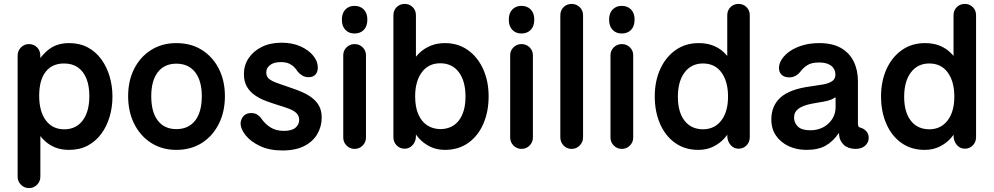

<svg xmlns="http://www.w3.org/2000/svg" viewBox="-20 -750 5072 980"><path d="M333 15Q292 15 261.5 2.5Q231 -10 209 -30.5Q187 -51 172 -76L186 -84V152Q186 176 169 193Q152 210 128 210Q104 210 87 193Q70 176 70 152V-466Q70 -491 87 -508Q104 -525 128 -525Q152 -525 169.5 -508Q187 -491 186 -459L185 -421L171 -426Q188 -466 229.5 -498Q271 -530 333 -530Q387 -530 428 -508Q469 -486 497 -447.5Q525 -409 539.5 -360Q554 -311 554 -257Q554 -203 539.5 -154Q525 -105 497 -67Q469 -29 428 -7Q387 15 333 15ZM308 -90Q368 -90 402 -135Q436 -180 436 -260Q436 -312 421 -349Q406 -386 377.5 -406Q349 -426 307 -426Q246 -426 213 -383.5Q180 -341 180 -261Q180 -181 214 -135.5Q248 -90 308 -90Z M880 15Q807 15 751.5 -20.5Q696 -56 665 -118Q634 -180 634 -259Q634 -338 665 -399Q696 -460 751.5 -495Q807 -530 880 -530Q955 -530 1010.5 -495Q1066 -460 1097 -399Q1128 -338 1128 -259Q1128 -180 1097 -118Q1066 -56 1010.5 -20.5Q955 15 880 15ZM880 -91Q942 -91 976 -134.5Q1010 -178 1010 -259Q1010 -338 976 -381.5Q942 -425 880 -425Q819 -425 785.5 -381.5Q752 -338 752 -259Q752 -178 785.5 -134.5Q819 -91 880 -91Z M1422 18Q1355 18 1307.5 -4.5Q1260 -27 1234.5 -58.5Q1209 -90 1208 -118Q1208 -140 1222 -156.5Q1236 -173 1262 -173Q1282 -173 1294.5 -164Q1307 -155 1313 -146Q1333 -117 1361 -99.5Q1389 -82 1429 -82Q1469 -82 1488 -98Q1507 -114 1507 -138Q1507 -158 1494 -171.5Q1481 -185 1456.5 -194.5Q1432 -204 1398 -214Q1366 -224 1335.5 -235.5Q1305 -247 1280 -264.5Q1255 -282 1240 -308Q1225 -334 1225 -373Q1225 -417 1249 -453Q1273 -489 1316 -510.5Q1359 -532 1417 -532Q1473 -532 1514.5 -513Q1556 -494 1579 -465.5Q1602 -437 1602 -407Q1603 -385 1591 -370.5Q1579 -356 1555 -356Q1537 -356 1523 -364.5Q1509 -373 1500 -384Q1493 -395 1483 -406Q1473 -417 1456.5 -425Q1440 -433 1413 -433Q1378 -433 1358.5 -418Q1339 -403 1339 -380Q1339 -359 1354 -347Q1369 -335 1396.5 -325.5Q1424 -316 1464 -302Q1498 -291 1526.5 -278Q1555 -265 1576.5 -247.5Q1598 -230 1610 -206.5Q1622 -183 1622 -150Q1622 -105 1600 -66.5Q1578 -28 1533.5 -5Q1489 18 1422 18Z M1790 10Q1766 10 1749 -7Q1732 -24 1732 -48V-468Q1732 -492 1749 -508.5Q1766 -525 1790 -525Q1814 -525 1831 -508.5Q1848 -492 1848 -468V-48Q1848 -24 1831 -7Q1814 10 1790 10ZM1789 -579Q1761 -579 1743 -597.5Q1725 -616 1725 -650Q1725 -683 1743 -701.5Q1761 -720 1789 -720Q1819 -720 1837 -701.5Q1855 -683 1855 -650Q1855 -616 1837 -597.5Q1819 -579 1789 -579Z M2251 15Q2209 15 2175.5 -1.5Q2142 -18 2119 -43.5Q2096 -69 2085 -97H2103V-59Q2104 -30 2087 -10.5Q2070 9 2046 9Q2021 9 2004.5 -8Q1988 -25 1988 -50V-672Q1988 -697 2004.5 -713.5Q2021 -730 2046 -730Q2070 -730 2086.5 -713.5Q2103 -697 2103 -672V-425L2086 -435Q2102 -463 2125.5 -484Q2149 -505 2180.5 -517.5Q2212 -530 2251 -530Q2318 -530 2368 -494.5Q2418 -459 2446 -397.5Q2474 -336 2474 -258Q2474 -180 2447 -118Q2420 -56 2370 -20.5Q2320 15 2251 15ZM2226 -91Q2288 -91 2322 -135Q2356 -179 2356 -257Q2356 -336 2322 -381.5Q2288 -427 2227 -427Q2167 -427 2133 -381Q2099 -335 2099 -258Q2099 -204 2115 -167Q2131 -130 2159.5 -111Q2188 -92 2226 -91Z M2642 10Q2618 10 2601 -7Q2584 -24 2584 -48V-468Q2584 -492 2601 -508.5Q2618 -525 2642 -525Q2666 -525 2683 -508.5Q2700 -492 2700 -468V-48Q2700 -24 2683 -7Q2666 10 2642 10ZM2641 -579Q2613 -579 2595 -597.5Q2577 -616 2577 -650Q2577 -683 2595 -701.5Q2613 -720 2641 -720Q2671 -720 2689 -701.5Q2707 -683 2707 -650Q2707 -616 2689 -597.5Q2671 -579 2641 -579Z M2898 10Q2873 10 2856.5 -7.5Q2840 -25 2840 -49V-672Q2840 -697 2856.5 -713.5Q2873 -730 2898 -730Q2922 -730 2939 -713.5Q2956 -697 2956 -672V-49Q2956 -25 2939 -7.5Q2922 10 2898 10Z M3154 10Q3130 10 3113 -7Q3096 -24 3096 -48V-468Q3096 -492 3113 -508.5Q3130 -525 3154 -525Q3178 -525 3195 -508.5Q3212 -492 3212 -468V-48Q3212 -24 3195 -7Q3178 10 3154 10ZM3153 -579Q3125 -579 3107 -597.5Q3089 -616 3089 -650Q3089 -683 3107 -701.5Q3125 -720 3153 -720Q3183 -720 3201 -701.5Q3219 -683 3219 -650Q3219 -616 3201 -597.5Q3183 -579 3153 -579Z M3544 15Q3476 15 3426 -20.5Q3376 -56 3349 -118Q3322 -180 3322 -258Q3322 -336 3350 -397.5Q3378 -459 3428.5 -494.5Q3479 -530 3546 -530Q3585 -530 3615.5 -519Q3646 -508 3669 -488Q3692 -468 3709 -441L3692 -434V-672Q3692 -697 3708.5 -713.5Q3725 -730 3750 -730Q3774 -730 3790.5 -713.5Q3807 -697 3807 -672V-50Q3807 -25 3790.5 -8Q3774 9 3750 9Q3725 9 3708.5 -10.5Q3692 -30 3692 -59L3693 -97H3710Q3700 -69 3677 -43.5Q3654 -18 3620.5 -1.5Q3587 15 3544 15ZM3570 -90Q3628 -91 3662 -135.5Q3696 -180 3696 -257Q3696 -334 3662.5 -380Q3629 -426 3568 -426Q3509 -426 3474.5 -380.5Q3440 -335 3440 -256Q3440 -178 3474 -134Q3508 -90 3570 -90Z M4096 15Q4046 15 4005.5 -4Q3965 -23 3941 -57.5Q3917 -92 3917 -140Q3917 -210 3964 -252.5Q4011 -295 4117 -309Q4153 -314 4181.5 -319Q4210 -324 4227 -335.5Q4244 -347 4244 -369Q4244 -387 4235 -401Q4226 -415 4207.5 -423Q4189 -431 4160 -431Q4121 -431 4099.5 -416.5Q4078 -402 4065 -384Q4055 -371 4040.5 -363Q4026 -355 4008 -355Q3984 -355 3970 -368Q3956 -381 3956 -403Q3956 -426 3971 -448.5Q3986 -471 4013 -489.5Q4040 -508 4078 -519Q4116 -530 4161 -530Q4229 -530 4272.5 -505Q4316 -480 4337.5 -436Q4359 -392 4359 -336V-121Q4359 -110 4361.5 -105Q4364 -100 4373 -98Q4388 -94 4401 -81Q4414 -68 4414 -46Q4414 -23 4396 -6.5Q4378 10 4346 10Q4308 9 4287.5 -10Q4267 -29 4263 -58V-69H4260Q4233 -29 4195 -7Q4157 15 4096 15ZM4116 -85Q4152 -85 4181 -100Q4210 -115 4227.5 -142Q4245 -169 4245 -203V-250Q4245 -252 4243.5 -252.5Q4242 -253 4238 -250Q4225 -241 4205.5 -236Q4186 -231 4165 -228Q4144 -225 4125 -221Q4078 -212 4055.5 -195Q4033 -178 4033 -150Q4033 -123 4052.5 -104Q4072 -85 4116 -85Z M4699 15Q4631 15 4581 -20.5Q4531 -56 4504 -118Q4477 -180 4477 -258Q4477 -336 4505 -397.5Q4533 -459 4583.5 -494.5Q4634 -530 4701 -530Q4740 -530 4770.5 -519Q4801 -508 4824 -488Q4847 -468 4864 -441L4847 -434V-672Q4847 -697 4863.5 -713.5Q4880 -730 4905 -730Q4929 -730 4945.5 -713.5Q4962 -697 4962 -672V-50Q4962 -25 4945.5 -8Q4929 9 4905 9Q4880 9 4863.5 -10.5Q4847 -30 4847 -59L4848 -97H4865Q4855 -69 4832 -43.5Q4809 -18 4775.5 -1.5Q4742 15 4699 15ZM4725 -90Q4783 -91 4817 -135.5Q4851 -180 4851 -257Q4851 -334 4817.5 -380Q4784 -426 4723 -426Q4664 -426 4629.5 -380.5Q4595 -335 4595 -256Q4595 -178 4629 -134Q4663 -90 4725 -90Z"/></svg>

Font: National Park SemiBold
Style: Regular
Weight: 600
Designer: Andrea Herstowski, Ben Hoepner
Version: Version 1.009